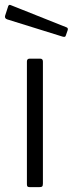

<svg xmlns="http://www.w3.org/2000/svg" viewBox="-28 -772 300 792"><path d="M149 -15Q149 -6 146 -3Q143 0 133 0H96Q88 0 85.5 -2.5Q83 -5 83 -12V-518Q83 -530 94 -530H138Q149 -530 149 -518ZM6 -747Q9 -754 16 -751L247 -659Q254 -656 251 -647L244 -627Q243 -622 240 -620.5Q237 -619 230 -621L2 -692Q-10 -696 -7 -707Z"/></svg>

Font: Libre Franklin Thin Light
Style: Regular
Weight: 300
Version: Version 3.000